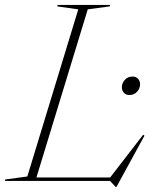

<svg xmlns="http://www.w3.org/2000/svg" viewBox="-63 -735 640 780"><path d="M293.5 -697 85 -14H384.5L518.5 -187.5L524 -184L410 24.5H407L384 0H-43L-41.5 -6L48 -18L255 -697L169.5 -709L171.5 -715H384.5L382.5 -709ZM462.5 -349Q448 -349 440 -358.5Q432 -368 432 -380.5Q432 -397 444 -410.5Q456 -424 475.5 -424Q490 -424 498 -414.8Q506 -405.5 506 -392.5Q506 -376 494 -362.5Q482 -349 462.5 -349Z"/></svg>

Font: Newsreader 72pt ExtraLight
Style: Italic
Weight: 275
Italic angle: -17°
Designer: Hugues Gentile
Foundry: Production Type
Version: Version 1.003; ttfautohint (v1.8.3)